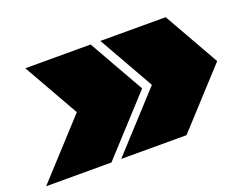

<svg xmlns="http://www.w3.org/2000/svg" viewBox="-88 -687 1078 851"><g transform="rotate(-20 451.0 -261.5)"><path d="M354 0 594 -262 446 -523H754L902 -262L662 0ZM0 0 240 -262 92 -523H400L548 -262L308 0Z"/></g></svg>

Font: Tomorrow Black
Style: Italic
Weight: 900
Italic angle: -10°
Designer: Tony de Marco, Monica Rizzolli
Foundry: Just in Type
Version: Version 2.002